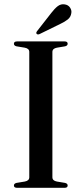

<svg xmlns="http://www.w3.org/2000/svg" viewBox="-20 -898 390 918"><path d="M230.5 -50.5Q230.5 -34 252 -30L291 -23.5Q303.5 -20.5 303.5 -11Q303.5 0 288.5 0H62Q46.5 0 46.5 -11Q46.5 -20.5 59 -23.5L98.5 -30Q120 -34 120 -50.5V-649.5Q120 -666 98.5 -670L59 -676.5Q46.5 -679.5 46.5 -689Q46.5 -700 62 -700H288.5Q303.5 -700 303.5 -689Q303.5 -679.5 291 -676.5L252 -670Q230.5 -666 230.5 -649.5ZM225.5 -836.5Q241.5 -857.5 256.5 -868.8Q271.5 -880 289.5 -877Q306.5 -874.5 315 -861.5Q323.5 -848.5 321 -835.5Q318.5 -816.5 304 -805Q289.5 -793.5 269 -784L169 -735Q159.5 -731 155 -736.5Q151 -741 157.5 -749.5Z"/></svg>

Font: Fraunces 72pt
Style: Regular
Weight: 400
Version: Version 1.000;[0bf87f6ff]